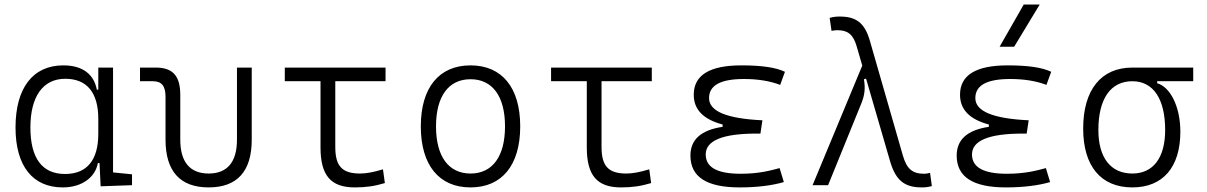

<svg xmlns="http://www.w3.org/2000/svg" viewBox="-20 -815 5313 845"><path d="M256.3 9.8C344.2 9.8 400.4 -38.1 410.6 -97.2H418L422.9 4.9L561 0V-47.9L477.5 -56.2V-517.6H412.6V-420.4H406.2C393.6 -486.8 345.2 -527.3 258.8 -527.3C124.5 -527.3 48.3 -427.7 48.3 -253.9C48.3 -84 124 9.8 256.3 9.8ZM412.6 -226.1C412.6 -109.9 362.3 -49.3 266.1 -49.3C165.5 -49.3 113.8 -118.7 113.8 -253.9C113.8 -390.1 168.9 -468.3 267.1 -468.3C362.3 -468.3 412.6 -408.2 412.6 -291.5Z M898.4 9.8C1023.9 9.8 1087.9 -61 1087.9 -200.2V-517.6H1022.9V-200.2C1022.9 -102.1 980.5 -51.3 898.4 -51.3C815.9 -51.3 773.4 -102.1 773.4 -200.2V-397C773.4 -481 740.7 -517.6 665.5 -517.6H596.2V-457.5H653.8C691.4 -457.5 708.5 -436.5 708.5 -389.2V-200.2C708.5 -61 772.9 9.8 898.4 9.8Z M1541.5 9.8C1589.4 9.8 1628.4 4.4 1673.8 -9.3L1665.5 -69.8C1623.5 -57.1 1592.8 -51.3 1564.5 -51.3C1483.4 -51.3 1455.6 -86.4 1455.6 -168.5V-457.5H1676.8V-517.6H1233.4V-457.5H1390.6V-166.5C1390.6 -43 1435.5 9.8 1541.5 9.8Z M2050.8 9.8C2189 9.8 2269.5 -87.9 2269.5 -258.8C2269.5 -429.7 2189 -527.3 2050.8 -527.3C1912.6 -527.3 1832 -429.7 1832 -258.8C1832 -87.9 1912.6 9.8 2050.8 9.8ZM2050.8 -51.3C1954.1 -51.3 1898.9 -126.5 1898.9 -258.8C1898.9 -391.1 1954.1 -466.3 2050.8 -466.3C2147.5 -466.3 2202.6 -391.1 2202.6 -258.8C2202.6 -126.5 2147.5 -51.3 2050.8 -51.3Z M2713.4 9.8C2761.2 9.8 2800.3 4.4 2845.7 -9.3L2837.4 -69.8C2795.4 -57.1 2764.6 -51.3 2736.3 -51.3C2655.3 -51.3 2627.4 -86.4 2627.4 -168.5V-457.5H2848.6V-517.6H2405.3V-457.5H2562.5V-166.5C2562.5 -43 2607.4 9.8 2713.4 9.8Z M3235.4 9.8C3313.5 9.8 3379.4 1 3429.7 -13.7L3411.1 -75.2C3369.1 -64 3319.8 -50.3 3239.3 -50.3C3136.7 -50.3 3085.9 -78.6 3085.9 -135.3C3085.9 -196.3 3160.2 -227.1 3309.6 -227.1H3326.7L3335.4 -285.6C3178.2 -293 3100.6 -325.2 3100.6 -383.3C3100.6 -439.5 3151.4 -467.3 3253.9 -467.3C3314.5 -467.3 3367.2 -459 3413.6 -441.4L3434.6 -499C3395 -518.1 3332 -527.3 3243.2 -527.3C3103 -527.3 3033.2 -484.4 3033.2 -397.9C3033.2 -333 3075.2 -289.6 3160.2 -267.1V-256.8C3065.4 -242.7 3018.6 -200.7 3018.6 -130.4C3018.6 -36.1 3090.3 9.8 3235.4 9.8Z M4037.1 9.8C4053.2 9.8 4064.9 8.3 4081.1 3.9L4073.2 -54.2C4062 -51.3 4054.7 -50.3 4046.9 -50.3C3996.1 -50.3 3970.7 -71.3 3953.6 -130.4L3808.6 -634.8C3785.6 -714.8 3748 -742.2 3675.3 -742.2C3659.2 -742.2 3647.5 -740.7 3631.3 -736.3L3639.6 -679.2C3650.4 -681.2 3657.2 -682.1 3665.5 -682.1C3710.9 -682.1 3734.9 -663.6 3750 -611.8L3774.9 -526.4L3556.2 0H3624.5L3771 -360.4C3785.2 -396 3789.1 -424.8 3782.2 -466.3L3791.5 -469.2L3897 -106.4C3921.9 -20 3961.4 9.8 4037.1 9.8Z M4407.2 9.8C4485.4 9.8 4551.3 1 4601.6 -13.7L4583 -75.2C4541 -64 4491.7 -50.3 4411.1 -50.3C4308.6 -50.3 4257.8 -78.6 4257.8 -135.3C4257.8 -196.3 4332 -227.1 4481.4 -227.1H4498.5L4507.3 -285.6C4350.1 -293 4272.5 -325.2 4272.5 -383.3C4272.5 -439.5 4323.2 -467.3 4425.8 -467.3C4486.3 -467.3 4539.1 -459 4585.4 -441.4L4606.4 -499C4566.9 -518.1 4503.9 -527.3 4415 -527.3C4274.9 -527.3 4205.1 -484.4 4205.1 -397.9C4205.1 -333 4247.1 -289.6 4332 -267.1V-256.8C4237.3 -242.7 4190.4 -200.7 4190.4 -130.4C4190.4 -36.1 4262.2 9.8 4407.2 9.8ZM4379.4 -609.4H4443.4L4555.7 -794.9H4485.4Z M4963.4 9.8C5098.1 9.8 5174.8 -79.1 5174.8 -235.8C5174.8 -343.8 5131.3 -432.1 5072.8 -448.7V-457.5H5231.4V-517.6H4963.4C4826.2 -517.6 4747.1 -419.9 4747.1 -249C4747.1 -84 4825.2 9.8 4963.4 9.8ZM4963.4 -51.3C4868.7 -51.3 4814 -120.6 4814 -242.7C4814 -379.9 4867.7 -457.5 4963.4 -457.5C5055.7 -457.5 5107.9 -379.9 5107.9 -242.7C5107.9 -120.6 5055.2 -51.3 4963.4 -51.3Z"/></svg>

Font: Cascadia Mono Light
Style: Regular
Weight: 300
Monospace: yes
Designer: Aaron Bell
Foundry: Saja Typeworks
Version: Version 2404.023